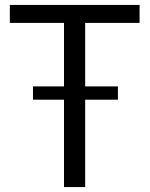

<svg xmlns="http://www.w3.org/2000/svg" viewBox="-20 -760 608 780"><path d="M114 -409H240V-667H20V-740H547V-667H326V-409H459V-355H326V0H240V-355H114Z"/></svg>

Font: Encode Sans Narrow
Style: Regular
Weight: 400
Designer: Pablo Impallari, Andres Torresi
Foundry: Pablo Impallari, Andres Torresi
Version: Version 1.000; ttfautohint (v1.00) -l 8 -r 50 -G 200 -x 14 -